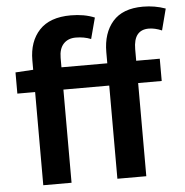

<svg xmlns="http://www.w3.org/2000/svg" viewBox="-55 -840 859 893"><g transform="rotate(-5 375.0 -393.5)"><path d="M307 -776Q370 -776 418 -756L392 -658Q360 -671 321 -671Q285 -671 264 -648.5Q243 -626 243 -583V-539H457V-591Q457 -680 503.5 -733.5Q550 -787 645 -787Q700 -787 750 -769L724 -669Q691 -683 663 -683Q592 -683 592 -593V-539H702V-435H592V0H457V-435H243V0H111V-435H28V-534L111 -539V-583Q111 -671 160 -723.5Q209 -776 307 -776Z"/></g></svg>

Font: Nebula Sans Semibold
Style: Regular
Weight: 600
Designer: Paul D. Hunt for Adobe (as Source Sans)
Foundry: Nebula Entertainment & Broadcasting LLC
Version: Version 1.010